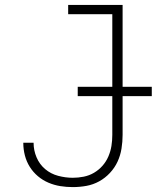

<svg xmlns="http://www.w3.org/2000/svg" viewBox="-20 -755 640 783"><path d="M277 8Q251 8 226 4Q201 0 177.5 -10Q154 -20 134.5 -36.5Q115 -53 101.5 -74.5Q88 -96 81.5 -121Q75 -146 75 -172V-173H117V-172Q117 -142 129 -113.5Q141 -85 164 -65.5Q187 -46 217 -38Q247 -30 277 -30Q299 -30 321.5 -34.5Q344 -39 363.5 -50.5Q383 -62 398 -79Q413 -96 422 -117Q431 -138 434.5 -160Q438 -182 438 -205V-697H258V-735H480V-205Q480 -177 475.5 -149Q471 -121 459.5 -96Q448 -71 428.5 -50Q409 -29 384.5 -15.5Q360 -2 332.5 3Q305 8 277 8ZM297 -363V-401H599V-363Z"/></svg>

Font: Iosevka Etoile Extralight
Style: Regular
Weight: 200
Designer: Belleve Invis
Foundry: Belleve Invis
Version: Version 22.1.2; ttfautohint (v1.8.4)